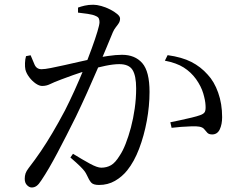

<svg xmlns="http://www.w3.org/2000/svg" viewBox="-20 -782 1040 822"><path d="M115.7 20.7Q105.5 20.7 95.7 10.8Q85.9 1 85.9 -16.4Q85.9 -29.2 89.3 -39.3Q92.7 -49.5 102.4 -62.2Q130.2 -98.1 154.7 -134.2Q179.2 -170.3 204.5 -213.1Q229.8 -255.8 258.2 -309.3Q277.8 -347.9 298.7 -393.8Q319.5 -439.7 338.8 -486.9Q358 -534.1 373 -575.4Q388.1 -616.7 397 -646.6Q406 -676.5 406 -686.9Q406 -695.6 403.3 -702.4Q400.6 -709.2 390.2 -713.4Q378.8 -719.3 355.4 -722.7Q332.1 -726.1 314 -728V-749.5Q326.3 -754.1 342.6 -757.9Q358.9 -761.7 379.3 -761.7Q394.2 -761.7 413.7 -756.3Q433.3 -750.9 451.5 -741.5Q469.7 -732.2 481.8 -722Q494 -711.9 494 -702.4Q494 -691.4 488.5 -682.8Q483.1 -674.3 475.9 -665.5Q468.8 -656.7 463.2 -644.1Q452.6 -618.9 435.7 -577.8Q418.8 -536.7 397.3 -486.6Q375.8 -436.4 352.1 -383.8Q328.4 -331.2 304.9 -282.4Q284.3 -240.9 264.4 -201.9Q244.6 -163 226 -128Q207.5 -93 190.3 -63.4Q173.1 -33.8 157.1 -10.1Q146 7.4 136.6 14Q127.3 20.7 115.7 20.7ZM403.8 9.9Q379.2 9.9 370.2 -0.6Q361.2 -11.1 351.4 -33.2Q347.8 -41 342.2 -48.8Q336.6 -56.6 322.9 -70.2Q309.1 -83.8 281.4 -107.7L292.5 -123.6Q332.7 -98.9 364.5 -81.5Q396.4 -64.1 413.4 -64.1Q436.8 -64.1 455.3 -74.7Q473.7 -85.2 492.6 -116.2Q505.7 -135.3 517.9 -166.4Q530.2 -197.6 540.5 -236.1Q550.7 -274.6 556.8 -317.6Q562.9 -360.6 562.9 -403.5Q562.9 -457.8 547.4 -482.6Q532 -507.4 490.5 -507.4Q466.3 -507.4 431.9 -500.4Q397.6 -493.4 361.1 -482.5Q324.6 -471.7 293 -460.5Q261.5 -449.4 242.4 -441.9Q209.5 -429.5 194 -421.7Q178.5 -414 160.4 -414Q147.8 -414 132.2 -424.9Q116.7 -435.9 104.8 -452Q92.8 -468.1 88.8 -484Q86.4 -495.6 87 -511.8Q87.5 -528 91.4 -541.6L111.1 -545.4Q119.4 -524.9 128 -505.3Q136.7 -485.7 157.8 -485.7Q171.7 -485.7 197.9 -490.9Q224.1 -496.1 256.5 -503.3Q288.8 -510.5 322.3 -518.2Q355.7 -526 384.7 -532Q405.9 -537 441.2 -542.2Q476.5 -547.4 502.3 -547.4Q558 -547.4 589.1 -511.8Q620.2 -476.2 620.2 -388.4Q620.2 -328.1 608.5 -264.6Q596.8 -201 575.7 -145.5Q554.6 -89.9 524.6 -52.6Q502.8 -25.3 472.3 -7.7Q441.8 9.9 403.8 9.9ZM888.5 -206.4Q874.3 -206.4 867.7 -213.5Q861.2 -220.5 854.4 -228.9Q847.7 -237.4 832.9 -239.8Q822.6 -241.7 800.7 -241.2Q778.7 -240.6 755.3 -238.8Q731.8 -237 714.6 -234.8L709.3 -258.5Q727.5 -262.4 752.4 -267.6Q777.3 -272.9 800.4 -278.5Q823.6 -284.1 836.7 -288.9Q852.9 -294.5 857.2 -303.4Q861.4 -312.4 859.9 -331.8Q859.1 -351.6 850.2 -382Q841.3 -412.3 819.2 -443.5Q797.8 -473.1 766.6 -493Q735.3 -512.8 685.9 -522.2L697.6 -545.9Q758.8 -537.4 799 -516.9Q839.3 -496.4 869.2 -462.5Q897.1 -433 914 -385.4Q931 -337.8 931 -280.4Q931 -249.7 920.9 -228.2Q910.7 -206.6 888.5 -206.4Z"/></svg>

Font: Noto Serif KR ExtraLight
Style: Regular
Weight: 200
Designer: Ryoko NISHIZUKA 西塚涼子 (kana & ideographs); Frank Grießhammer (Latin, Greek & Cyrillic); Wenlong ZHANG 张文龙 (bopomofo); San
Foundry: Adobe
Version: Version 2.002-H1;hotconv 1.1.0;makeotfexe 2.6.0